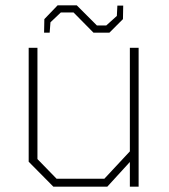

<svg xmlns="http://www.w3.org/2000/svg" viewBox="-20 -703 635 723"><path d="M332 -580 257 -656H209L170 -619L167 -580H146L147 -631L197 -683H269L345 -607H380L420 -643L422 -682H444L443 -631L392 -580ZM181 0 88 -94V-523H121V-104L193 -30H373L469 -133V-523H502V0H469V-93L384 0Z"/></svg>

Font: Tomorrow ExtraLight
Style: Regular
Weight: 275
Designer: Tony de Marco, Monica Rizzolli
Foundry: Just in Type
Version: Version 2.002